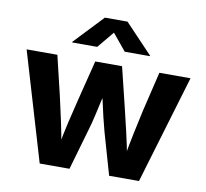

<svg xmlns="http://www.w3.org/2000/svg" viewBox="-83 -852 1011 943"><g transform="rotate(10 422.5 -380.5)"><path d="M174.3 0 13.7 -541H167L214.4 -342.8Q226.6 -288.1 240.5 -225.1Q254.4 -162.1 266.6 -88.4H249.5Q262.7 -161.1 277.6 -224.4Q292.5 -287.6 306.2 -342.8L356 -541H489.7L538.1 -342.8Q551.3 -287.6 566.2 -224.6Q581.1 -161.6 594.2 -88.4H577.1Q589.4 -161.1 602.8 -224.1Q616.2 -287.1 628.4 -342.8L675.8 -541H831.1L669.4 0H520.5L460.4 -209.5Q451.7 -240.7 442.9 -278.1Q434.1 -315.4 425.8 -353.8Q417.5 -392.1 408.7 -426.3H435.1Q426.8 -392.6 418.2 -354Q409.7 -315.4 401.1 -277.8Q392.6 -240.2 383.3 -209.5L322.8 0ZM353 -613.3H228V-616.2L365.2 -761.2H478L615.7 -616.2V-613.3H490.2L421.9 -696.3Z"/></g></svg>

Font: Inter 17pt
Style: Bold
Weight: 700
Version: Version 4.001;git-66647c0bb